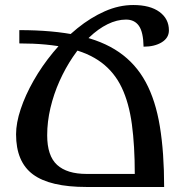

<svg xmlns="http://www.w3.org/2000/svg" viewBox="-20 -745 740 765"><path d="M634 0H325Q179 0 111.5 -50Q44 -100 44 -210Q44 -255 62.5 -310.5Q81 -366 114 -424Q147 -482 191.5 -536Q236 -590 288.5 -632.5Q341 -675 397.5 -700Q454 -725 511 -725Q578 -725 615.5 -697.5Q653 -670 653 -624Q653 -594 624.5 -576.5Q596 -559 552 -559Q551 -617 533.5 -642Q516 -667 482 -667Q446 -667 408.5 -648.5Q371 -630 335.5 -596Q300 -562 270 -517.5Q240 -473 217 -421.5Q194 -370 181 -315Q168 -260 168 -206Q168 -124 207.5 -88Q247 -52 325 -52H517Q517 -164 505.5 -249.5Q494 -335 465 -396Q436 -457 384 -496Q332 -535 251.5 -553.5Q171 -572 57 -572V-625Q192 -625 290 -604Q388 -583 454.5 -537Q521 -491 560.5 -418Q600 -345 617 -241Q634 -137 634 0Z"/></svg>

Font: Noto Serif Armenian Medium
Style: Regular
Weight: 500
Version: Version 2.007